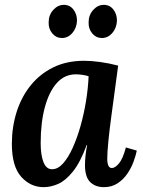

<svg xmlns="http://www.w3.org/2000/svg" viewBox="-20 -762 589 793"><path d="M328 -511Q356 -511 393 -506Q430 -501 468 -491Q462 -446 454.5 -390.5Q447 -335 439.5 -279.5Q432 -224 427.5 -178Q423 -132 423 -107Q423 -68 442 -68Q455 -68 471 -86.5Q487 -105 500 -153L545 -140Q541 -120 531.5 -94Q522 -68 505.5 -44Q489 -20 465 -4.5Q441 11 409 11Q374 11 352.5 -10Q331 -31 331 -80Q331 -118 340 -163H338Q312 -92 281.5 -54Q251 -16 220.5 -2.5Q190 11 160 11Q106 11 67.5 -32Q29 -75 29 -168Q29 -237 48.5 -299Q68 -361 106 -408.5Q144 -456 199.5 -483.5Q255 -511 328 -511ZM293 -455Q247 -455 215 -419.5Q183 -384 165.5 -320Q148 -256 148 -171Q148 -122 159.5 -92.5Q171 -63 195 -63Q219 -63 240.5 -87Q262 -111 280.5 -152Q299 -193 313 -243Q327 -293 335.5 -346Q344 -399 346 -447Q338 -450 323 -452.5Q308 -455 293 -455ZM401 -605Q377 -605 361 -624Q345 -643 346 -670Q346 -700 365 -721Q384 -742 409 -742Q433 -742 448 -723Q463 -704 463 -677Q462 -647 444 -626Q426 -605 401 -605ZM236 -605Q212 -605 196 -624Q180 -643 181 -670Q181 -700 200 -721Q219 -742 244 -742Q268 -742 283 -723Q298 -704 298 -677Q297 -647 279 -626Q261 -605 236 -605Z"/></svg>

Font: Lora SemiBold
Style: Italic
Weight: 600
Italic angle: -3°
Designer: Olga Karpushina, Alexei Vanyashin (Cyrillic)
Foundry: Cyreal
Version: Version 3.011; ttfautohint (v1.8.4.7-5d5b)